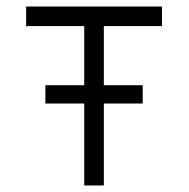

<svg xmlns="http://www.w3.org/2000/svg" viewBox="-20 -617 580 588"><path d="M60 -597H476V-537H298V-356H417V-300H298V-49H238V-300H119V-356H238V-537H60Z"/></svg>

Font: IBM 3270
Style: Regular
Weight: 400
Monospace: yes
Version: Version 2.3.1